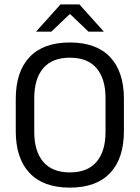

<svg xmlns="http://www.w3.org/2000/svg" viewBox="-20 -845 638 877"><path d="M299 12Q178 12 115 -54.8Q52 -121.5 52 -246V-393.5Q52 -517.5 115 -584.2Q178 -651 299 -651Q420 -651 483 -584.2Q546 -517.5 546 -393.5V-246Q546 -121.5 483 -54.8Q420 12 299 12ZM299 -57.5Q380 -57.5 421 -105.8Q462 -154 462 -242.5V-397Q462 -485.5 421 -533.5Q380 -581.5 299 -581.5Q218.5 -581.5 177.5 -533.5Q136.5 -485.5 136.5 -397V-242.5Q136.5 -154 177.5 -105.8Q218.5 -57.5 299 -57.5ZM256.5 -825H342.5L453.5 -701.5V-700.5H384L301.5 -779.5H297.5L214.5 -700.5H145.5V-701.5Z"/></svg>

Font: Anek Odia
Style: Regular
Weight: 400
Designer: Yesha Goshar & Mahesh Sahu (Odia), Yesha Goshar (Latin)
Foundry: Ek Type
Version: Version 1.003